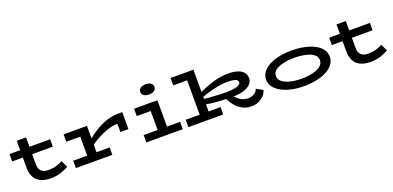

<svg xmlns="http://www.w3.org/2000/svg" viewBox="2 -1608 5157 2520"><g transform="rotate(-20 2580.5 -347.5)"><path d="M416 14Q334 14 277.5 -13Q221 -40 192 -93.5Q163 -147 163 -225V-602H293V-226Q293 -184 307.5 -156Q322 -128 351.5 -113.5Q381 -99 424 -99Q487 -99 536.5 -114Q586 -129 624 -150L669 -55Q623 -28 559 -7Q495 14 416 14ZM14 -368V-471H582V-368Z M1035 -162V-245Q1112 -315 1194.5 -368.5Q1277 -422 1362 -452Q1447 -482 1532 -482H1593V-245H1481V-362Q1421 -360 1348.5 -337.5Q1276 -315 1196 -272Q1116 -229 1035 -162ZM770 0V-103H1279V0ZM965 -33V-471H1096V-33ZM770 -368V-471H1087V-368Z M1949 -33V-471H2080V-33ZM1754 0V-103H2263V0ZM1754 -368V-471H2045V-368ZM2004 -579Q1959 -579 1932 -599Q1905 -619 1905 -649Q1905 -681 1932 -701.5Q1959 -722 2004 -722Q2051 -722 2077.5 -701.5Q2104 -681 2104 -650Q2104 -620 2077.5 -599.5Q2051 -579 2004 -579Z M3015 -175Q2935 -175 2860 -180Q2785 -185 2717.5 -193.5Q2650 -202 2591 -213L2592 -285Q2654 -278 2722.5 -272Q2791 -266 2855 -263.5Q2919 -261 2968 -261Q3030 -261 3075.5 -268.5Q3121 -276 3145.5 -291.5Q3170 -307 3170 -328Q3170 -358 3131.5 -371Q3093 -384 3022 -384Q2962 -384 2891.5 -371Q2821 -358 2745.5 -335Q2670 -312 2593 -282V-343Q2665 -379 2742.5 -411Q2820 -443 2903 -463Q2986 -483 3071 -483Q3146 -483 3199.5 -466Q3253 -449 3281.5 -415.5Q3310 -382 3310 -333Q3310 -295 3288.5 -265Q3267 -235 3228.5 -215Q3190 -195 3136 -185Q3082 -175 3015 -175ZM2342 0V-103H2828V0ZM2536 -33V-686H2661V-33ZM2342 -583V-686H2652V-583ZM3215 27Q3149 27 3093.5 -1Q3038 -29 2994.5 -81.5Q2951 -134 2920 -206H3013Q3041 -168 3071.5 -141Q3102 -114 3135.5 -100.5Q3169 -87 3208 -87Q3256 -87 3293.5 -109.5Q3331 -132 3345 -172L3435 -121Q3414 -56 3355 -14.5Q3296 27 3215 27Z M3957 14Q3867 14 3787 -2.5Q3707 -19 3645.5 -51.5Q3584 -84 3548.5 -130.5Q3513 -177 3513 -236Q3513 -296 3548.5 -342.5Q3584 -389 3645.5 -420Q3707 -451 3787 -467Q3867 -483 3957 -483Q4046 -483 4126 -467Q4206 -451 4268 -420Q4330 -389 4366 -342.5Q4402 -296 4402 -236Q4402 -177 4367 -130.5Q4332 -84 4271 -51.5Q4210 -19 4129.5 -2.5Q4049 14 3957 14ZM3957 -89Q4042 -89 4112 -105.5Q4182 -122 4223.5 -155Q4265 -188 4265 -236Q4265 -286 4223.5 -317.5Q4182 -349 4112 -364.5Q4042 -380 3957 -380Q3873 -380 3803 -364.5Q3733 -349 3691.5 -317.5Q3650 -286 3650 -236Q3650 -188 3691.5 -155Q3733 -122 3803 -105.5Q3873 -89 3957 -89Z M4882 14Q4800 14 4743.5 -13Q4687 -40 4658 -93.5Q4629 -147 4629 -225V-602H4759V-226Q4759 -184 4773.5 -156Q4788 -128 4817.5 -113.5Q4847 -99 4890 -99Q4953 -99 5002.5 -114Q5052 -129 5090 -150L5135 -55Q5089 -28 5025 -7Q4961 14 4882 14ZM4480 -368V-471H5048V-368Z"/></g></svg>

Font: BioRhyme Expanded SemiBold
Style: Regular
Weight: 600
Width: 7
Designer: Aoife Mooney
Foundry: Aoife Mooney Type
Version: Version 1.600;gftools[0.9.33]